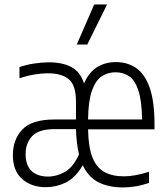

<svg xmlns="http://www.w3.org/2000/svg" viewBox="-20 -828 746 858"><path d="M185 8.5Q120 8.5 78.8 -28.2Q37.5 -65 37.5 -134.5Q37.5 -204.5 79.8 -249.2Q122 -294 222.5 -294H319.5V-374Q319.5 -448 287 -474.2Q254.5 -500.5 193 -500.5Q166.5 -500.5 133.2 -495Q100 -489.5 67 -478V-528Q96 -538.5 131.5 -544Q167 -549.5 198 -549.5Q260.5 -549.5 300 -527.8Q339.5 -506 355.5 -455Q377.5 -505.5 414 -528Q450.5 -550.5 498 -550.5Q550 -550.5 588.8 -523.8Q627.5 -497 649 -435.8Q670.5 -374.5 670.5 -270.5V-250H373.5Q375 -170 393.2 -124.2Q411.5 -78.5 446.8 -59.2Q482 -40 534 -40Q557 -40 584.2 -44.8Q611.5 -49.5 646 -60.5V-10.5Q613 0.5 584.5 5Q556 9.5 529.5 9.5Q464.5 9.5 419.8 -13.5Q375 -36.5 350 -89.5Q316.5 -33 273.8 -12.2Q231 8.5 185 8.5ZM496.5 -505Q461.5 -505 434.2 -486.8Q407 -468.5 390.8 -422.5Q374.5 -376.5 373.5 -294H615Q613.5 -378.5 598.2 -424.2Q583 -470 556.8 -487.5Q530.5 -505 496.5 -505ZM195 -39Q233.5 -39 270.5 -60.2Q307.5 -81.5 333 -138Q321.5 -185.5 319.5 -251H225Q153 -251 123.8 -219.8Q94.5 -188.5 94.5 -140Q94.5 -88.5 121.2 -63.8Q148 -39 195 -39ZM323 -629 401 -808H458.5L370 -629Z"/></svg>

Font: Encode Sans Condensed Light
Style: Regular
Weight: 300
Width: 3
Designer: Multiple Designers
Foundry: Impallari Type
Version: Version 3.000; ttfautohint (v1.8.3) -l 8 -r 50 -G 200 -x 14 